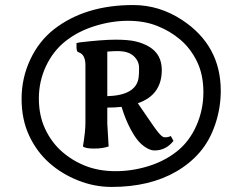

<svg xmlns="http://www.w3.org/2000/svg" viewBox="-20 -740 953 755"><path d="M848.1 -382.8Q848.1 -315.4 826.4 -251.2Q804.7 -187 765.9 -141.8Q727.1 -96.7 672.9 -65.4Q568.4 -4.9 418.9 -4.9Q351.6 -4.9 287.4 -30.3Q223.1 -55.7 173.8 -99.4Q124.5 -143.1 94.7 -206.5Q64.9 -270 64.9 -351.6Q64.9 -433.1 98.9 -505.6Q132.8 -578.1 192.4 -625Q314.9 -720.2 503.9 -720.2Q606.4 -720.2 695.8 -661.6Q848.1 -561.5 848.1 -382.8ZM676 -145Q724.6 -183.6 752.2 -245.8Q779.8 -308.1 779.8 -377.4Q779.8 -446.8 754.4 -498.5Q729 -550.3 688.5 -584.5Q647.9 -618.7 597.4 -638.4Q546.9 -658.2 483.2 -658.2Q419.4 -658.2 353.8 -637.9Q288.1 -617.7 238.8 -579.1Q189.5 -540.5 161.1 -480.5Q132.8 -420.4 132.8 -353Q132.8 -285.6 157.5 -233.2Q182.1 -180.7 222.9 -144.5Q263.7 -108.4 316.4 -87.6Q369.1 -66.9 434.6 -66.9Q500 -66.9 563.7 -86.7Q627.4 -106.4 676 -145ZM587.4 -148.4Q571.8 -148.4 553.2 -160.2Q534.7 -171.9 520.8 -189.5Q506.8 -207 494.1 -231Q472.7 -271 458 -319.8Q432.6 -316.9 401.9 -316.9V-253.9L407.2 -164.1Q383.8 -155.8 349.9 -155.8Q315.9 -155.8 306.2 -164.1Q315.9 -223.1 315.9 -255.9V-483.9Q315.9 -524.4 291 -533.7Q286.1 -535.6 285.2 -536.1Q280.8 -542.5 280.8 -555.2Q280.8 -567.9 280.8 -570.8Q283.7 -570.8 292 -573.2Q383.8 -584 434.3 -584Q484.9 -584 513.7 -577.1Q542.5 -570.3 565.9 -556.6Q616.2 -526.9 616.2 -464.8Q616.2 -366.2 522 -334Q536.1 -313.5 561.8 -275.9Q587.4 -238.3 597.7 -225.1Q616.2 -201.2 625.5 -200.2Q640.1 -199.2 651.9 -205.1L662.1 -186Q632.8 -148.4 587.4 -148.4ZM401.9 -537.1V-361.8Q514.6 -365.2 524.9 -433.6Q526.9 -446.8 526.9 -473.1Q526.9 -499.5 505.9 -519.3Q484.9 -539.1 441.9 -539.1Q426.3 -539.1 401.9 -537.1Z"/></svg>

Font: Marko One
Style: Regular
Weight: 400
Designer: Zhenya Spizhovyi
Foundry: Cyreal
Version: Version 1.003